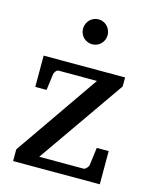

<svg xmlns="http://www.w3.org/2000/svg" viewBox="-107 -770 676 843"><g transform="rotate(15 231.0 -349.0)"><path d="M34.2 0V-53.2L298.8 -435.1H125Q117.7 -435.1 112.1 -428Q106.4 -420.9 105 -414.1L95.2 -339.8H43.9V-481.9H414.1V-440.9L140.1 -47.9H341.8Q345.2 -47.9 348.9 -50.3Q352.5 -52.7 355.7 -56.2Q358.9 -59.6 361.1 -63.7Q363.3 -67.9 363.8 -71.8L374 -150.9H428.2V0ZM292 -641.1Q292 -629.4 287.6 -619.1Q283.2 -608.9 275.6 -601.3Q268.1 -593.8 258.1 -589.4Q248 -585 236.3 -585Q224.6 -585 214.4 -589.4Q204.1 -593.8 196.5 -601.3Q189 -608.9 184.6 -619.1Q180.2 -629.4 180.2 -641.1Q180.2 -652.8 184.6 -663.3Q189 -673.8 196.5 -681.6Q204.1 -689.5 214.4 -693.8Q224.6 -698.2 236.3 -698.2Q248 -698.2 258.1 -693.8Q268.1 -689.5 275.6 -681.6Q283.2 -673.8 287.6 -663.3Q292 -652.8 292 -641.1Z"/></g></svg>

Font: Charis SIL
Style: Regular
Weight: 400
Foundry: SIL International
Version: Version 4.112